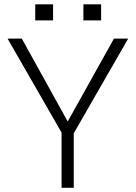

<svg xmlns="http://www.w3.org/2000/svg" viewBox="-20 -895 647 915"><path d="M302.7 -315.9 522.9 -710.9H590.8L331.5 -259.8V0H273.4V-263.2L16.1 -710.9H84ZM461.9 -797.9H377.4V-874.5H461.9ZM232.9 -797.9H147.9V-874.5H232.9Z"/></svg>

Font: Roboto Web
Style: Light
Weight: 300
Designer: Google
Version: Version 1.200310; 2013